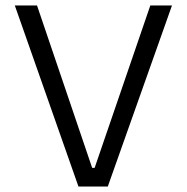

<svg xmlns="http://www.w3.org/2000/svg" viewBox="-20 -680 681 700"><path d="M266 0 34 -660H115L316 -68H325L528 -660H607L373 0Z"/></svg>

Font: Bricolage Grotesque 12pt Light
Style: Regular
Weight: 300
Designer: Mathieu Triay
Foundry: Atelier Triay
Version: Version 1.001; ttfautohint (v1.8.4.7-5d5b);gftools[0.9.33.de